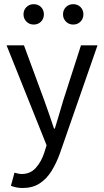

<svg xmlns="http://www.w3.org/2000/svg" viewBox="-20 -707 507 936"><path d="M90.3 209.5Q73.5 209.5 59.3 206.5Q45.2 203.5 33.2 198.8L50.6 134.7Q60.1 137.7 69.1 139.5Q78.1 141.2 86.4 141.2Q127.7 141.2 154.6 111.4Q181.4 81.6 196 36.9L207.1 1L12 -486.1H96.8L196 -217Q207.6 -185.5 219.7 -149.9Q231.8 -114.3 243.3 -80H247.3Q257.9 -113.5 268.2 -149.2Q278.6 -184.8 288.2 -217L374.8 -486.1H455.4L272.3 40Q255.1 88.1 231.3 126.5Q207.5 165 173.2 187.2Q139 209.5 90.3 209.5ZM144.3 -587.3Q123.2 -587.3 108.9 -601.7Q94.6 -616.2 94.6 -636.9Q94.6 -658.3 108.9 -672.5Q123.2 -686.6 144.3 -686.6Q166 -686.6 180 -672.5Q194 -658.3 194 -636.9Q194 -616.2 180 -601.7Q166 -587.3 144.3 -587.3ZM336.9 -587.3Q315.8 -587.3 301.5 -601.7Q287.2 -616.2 287.2 -636.9Q287.2 -658.3 301.5 -672.5Q315.8 -686.6 336.9 -686.6Q358.6 -686.6 372.6 -672.5Q386.6 -658.3 386.6 -636.9Q386.6 -616.2 372.6 -601.7Q358.6 -587.3 336.9 -587.3Z"/></svg>

Font: Source Sans 3 VF
Style: Regular
Weight: 200
Designer: Paul D. Hunt
Foundry: Adobe
Version: Version 3.046;hotconv 1.0.118;makeotfexe 2.5.65603